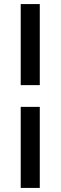

<svg xmlns="http://www.w3.org/2000/svg" viewBox="-20 -795 298 945"><path d="M175.8 -774.9V-376H82V-774.9ZM175.8 -269V129.9H82V-269Z"/></svg>

Font: Rawline SemiBold
Style: Regular
Weight: 600
Designer: Matt McInerney, Pablo Impallari, Rodrigo Fuenzalida
Foundry: Matt McInerney, Pablo Impallari, Rodrigo Fuenzalida
Version: Version 4.020;PS 004.020;hotconv 1.0.88;makeotf.lib2.5.64775